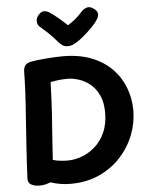

<svg xmlns="http://www.w3.org/2000/svg" viewBox="-67 -1108 929 1188"><g transform="rotate(-5 397.5 -514.5)"><path d="M483.6 -1031.1Q495.8 -1044.9 515.1 -1052.1Q534.3 -1059.3 557.1 -1043.8Q579.8 -1029.1 582.6 -1012.4Q585.3 -995.7 574.6 -977Q561.7 -955.4 539.8 -932.7Q517.9 -909.9 495.2 -889.8Q472.6 -869.8 455.6 -857.4Q435.6 -843.4 418.3 -834.3Q401.1 -825.1 380 -825.1Q358.3 -825.1 344.8 -835.4Q331.2 -845.8 319.3 -859.4Q299.7 -883.7 274.2 -908.4Q248.8 -933.2 215.6 -961.6Q202 -973.9 201.5 -995.2Q201 -1016.4 218 -1035.2Q236 -1054.8 253.2 -1053.2Q270.3 -1051.7 284.9 -1042.6Q309.3 -1026.6 340.1 -1000.4Q370.9 -974.2 392.1 -953.6Q408.9 -964.3 424.4 -975.9Q440 -987.4 454.8 -1001.4Q469.6 -1015.3 483.6 -1031.1ZM59.3 -32.1Q63.6 -128.3 70.7 -231.7Q77.8 -335 84.8 -440Q89.8 -506 92.9 -571.2Q96 -636.4 97 -696.2Q97.8 -715.7 107.8 -729.5Q117.9 -743.3 141.4 -748.9Q158.8 -752.3 185.1 -755.4Q211.3 -758.6 240.6 -760.9Q269.9 -763.3 296.6 -764.4Q323.3 -765.6 342.3 -765.6Q444.3 -765.6 520.1 -735.8Q595.9 -706.1 646.7 -654.4Q697.4 -602.7 723.1 -535.4Q748.8 -468.1 748.8 -394Q748.8 -317 719.9 -242.5Q691 -168 635.8 -107.5Q580.6 -47 501.7 -11Q422.8 25 322.8 25Q287.9 25 257.2 19.6Q226.4 14.1 198.9 4.8Q183.3 11.1 167.2 15.1Q151 19 129 19Q100.6 19 79.6 7.8Q58.6 -3.3 59.3 -32.1ZM225.7 -132.1Q234.7 -129.1 245.1 -127.1Q255.4 -125.1 267.2 -123.6Q278.9 -122.1 291.9 -121.1Q305 -120.1 318.1 -120.1Q360.7 -120.1 405.7 -136.8Q450.7 -153.4 488.8 -187.1Q526.9 -220.8 550.3 -272.8Q573.8 -324.8 573.8 -396.2Q573.8 -459.6 553.4 -503.2Q533 -546.9 500.7 -573.5Q468.3 -600.1 430.7 -612.2Q393.1 -624.3 358.7 -624.3Q340 -624.3 321.6 -622.8Q303.1 -621.3 286.7 -618.8Q270.2 -616.3 254.2 -613.3Q252.2 -552.3 250 -504.6Q247.8 -456.9 245.1 -414.6Q242.3 -372.3 239.1 -330.4Q235.9 -288.6 232.8 -240.8Q229.7 -193.1 225.7 -132.1Z"/></g></svg>

Font: Playpen Sans Thai
Style: Regular
Weight: 400
Designer: Sirin Gunkloy, Laura Meseguer, Veronika Burian, José Scaglione
Foundry: TypeTogether
Version: Version 2.000